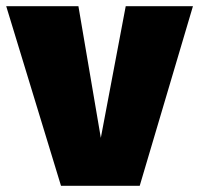

<svg xmlns="http://www.w3.org/2000/svg" viewBox="-36 -597 640 617"><path d="M584 -577H368L288 -154L216 -577H-16L160 0H413Z"/></svg>

Font: Glow Sans SC Normal Heavy
Style: Regular
Weight: 900
Designer: Ryoko NISHIZUKA (kana, bopomofo & ideographs); Paul D. Hunt (Latin, Greek & Cyrillic); Sandoll Communications, Soo-young
Version: Version 0.93